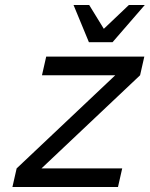

<svg xmlns="http://www.w3.org/2000/svg" viewBox="-20 -753 603 773"><path d="M433 -583H338L276 -733H339L398 -637L499 -733H563ZM149 -450 166 -525H561L544 -450L147 -75H472L455 0H30L47 -75L444 -450Z"/></svg>

Font: Miedinger
Style: Italic
Weight: 400
Italic angle: -13°
Version: Version 001.000